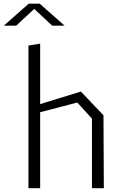

<svg xmlns="http://www.w3.org/2000/svg" viewBox="-40 -996 680 1016"><path d="M446.5 -368.5 369 -453.5 130 -391V-432L388 -511.5L507.5 -386L509.5 0H446.5ZM110.5 -755 172.5 -765V0H110.5ZM112 -976.5H170L302 -860H236.5L127 -962H155L45.5 -860H-20Z"/></svg>

Font: Monaspace Krypton Var ExLight
Style: Regular
Weight: 200
Designer: Riley Cran and the Lettermatic Team
Version: Version 1.200 (Monaspace Krypton Var)